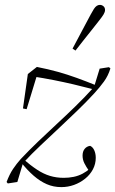

<svg xmlns="http://www.w3.org/2000/svg" viewBox="-20 -743 472 786"><path d="M231 23Q199 23 171.5 11Q144 -1 118 -23.5Q92 -46 65 -80L75 -92Q105 -66 131.5 -48.5Q158 -31 184.5 -23Q211 -15 241 -15Q262 -15 281.5 -19Q301 -23 318 -32Q335 -41 348 -53L353 -47L346 -41Q332 -61 325 -75.5Q318 -90 318 -106Q318 -123 326.5 -133.5Q335 -144 349 -146Q360 -141 366 -127.5Q372 -114 372 -97Q372 -72 360.5 -50Q349 -28 328.5 -11.5Q308 5 283 14Q258 23 231 23ZM51 2 12 8 7 2Q19 -30 33.5 -51.5Q48 -73 65 -92Q99 -128 136 -163.5Q173 -199 211.5 -234.5Q250 -270 289 -308Q328 -346 365 -387L388 -462L426 -468L432 -463Q423 -433 405.5 -409Q388 -385 366 -361Q332 -324 296 -289.5Q260 -255 223 -220Q186 -185 148 -149.5Q110 -114 74 -75ZM74 -299 94 -440 131 -469Q177 -460 216.5 -449Q256 -438 294.5 -424Q333 -410 375 -393L364 -377Q318 -389 279.5 -398Q241 -407 200.5 -415Q160 -423 109 -431L136 -450L89 -296ZM277 -544Q289 -567 302 -591Q315 -615 327.5 -639Q340 -663 352 -685Q359 -698 364.5 -706.5Q370 -715 376 -719Q382 -723 389 -723Q397 -723 403.5 -717.5Q410 -712 410 -702Q410 -694 404 -684Q398 -674 386 -659Q371 -640 354.5 -619Q338 -598 321.5 -577.5Q305 -557 289 -536Z"/></svg>

Font: Source Serif 4 48pt Light
Style: Italic
Weight: 300
Italic angle: -12°
Designer: Frank Grießhammer
Foundry: Adobe Systems Incorporated
Version: Version 4.004;hotconv 1.0.116;makeotfexe 2.5.65601